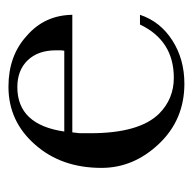

<svg xmlns="http://www.w3.org/2000/svg" viewBox="-21 -435 456 454"><g transform="rotate(-90 207.0 -208.0)"><path d="M121 -265 120 -256Q119 -251 119 -243Q119 -235 119 -222Q119 -107 165 -60Q200 -25 250 -25Q338 -25 376 -105H399Q383 -57 338.5 -28.5Q294 0 236 0Q151 0 94 -60Q37 -120 37 -196Q37 -291 92 -353Q147 -416 229 -416Q302 -416 349 -373Q398 -331 399 -265ZM314 -284Q315 -289 315 -294Q315 -299 315 -304Q315 -346 291.5 -370.5Q268 -395 228 -395Q139 -395 123 -284Z"/></g></svg>

Font: New Athena Unicode
Style: Regular
Weight: 400
Designer: J. Rusten 1997; rev. by R. Hancock 2001, 2002, rev. by D. Mastronarde 2002-2021
Foundry: GreekKeys New Athena Unicode
Version: Version 5.008